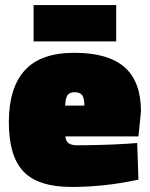

<svg xmlns="http://www.w3.org/2000/svg" viewBox="-20 -727 592 760"><path d="M239 -187Q240 -152 284 -152Q384 -152 484 -158L523 -161L528 -16Q395 13 263.5 13Q132 13 73.5 -47.5Q15 -108 15 -243.5Q15 -379 78 -448.5Q141 -518 274.5 -518Q408 -518 473 -461Q538 -404 538 -286L528 -187ZM314 -309Q314 -338 305.5 -350Q297 -362 276 -362Q255 -362 247 -350Q239 -338 238 -309ZM113 -563V-707H440V-563Z"/></svg>

Font: Titillium Web
Style: Black
Weight: 900
Version: Version 1.001;PS 35.000;hotconv 1.0.70;makeotf.lib2.5.55311